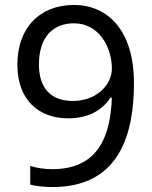

<svg xmlns="http://www.w3.org/2000/svg" viewBox="-20 -744 612 774"><path d="M520 -409C520 -622 414 -724 278 -724C140 -724 50 -632 50 -483C50 -345 132 -267 255 -267C342 -267 395 -304 425 -350H431C425 -194 376 -62 190 -62C160 -62 126 -67 102 -75V0C124 7 165 10 192 10C462 10 520 -204 520 -409ZM278 -650C380 -650 431 -553 431 -467C431 -403 370 -337 274 -337C181 -337 137 -393 137 -484C137 -596 195 -650 278 -650Z"/></svg>

Font: Noto Sans Arabic UI
Style: Regular
Weight: 400
Designer: Monotype Design Team, Nadine Chahine and Nizar Qandah
Foundry: Monotype Imaging Inc.
Version: Version 2.010